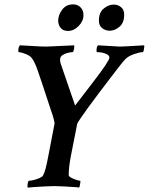

<svg xmlns="http://www.w3.org/2000/svg" viewBox="-20 -851 678 875"><path d="M106.4 3.9Q104.5 -1 105.5 -7.8Q107.4 -27.3 112.3 -27.3Q120.1 -27.3 134.3 -30.8Q148.4 -34.2 161.1 -40Q173.8 -45.9 175.8 -50.8Q182.6 -62.5 188 -83.5Q193.4 -104.5 199.2 -134.8L228.5 -287.1Q229.5 -289.1 225.6 -305.7Q221.7 -322.3 210.9 -352.5L171.9 -470.7L152.3 -528.3Q134.8 -581.1 115.2 -595.7Q106.4 -601.6 90.3 -607.4Q74.2 -613.3 65.4 -613.3Q63.5 -613.3 63.5 -620.1Q63.5 -638.7 71.3 -644.5Q82 -644.5 124 -641.6Q167 -638.7 192.4 -638.7Q207 -638.7 318.4 -644.5V-637.7Q318.4 -629.9 315.9 -621.6Q313.5 -613.3 310.5 -613.3Q301.8 -613.3 288.1 -609.9Q274.4 -606.4 264.6 -599.6Q254.9 -592.8 253.9 -582Q252.9 -573.2 256.8 -560.5L322.3 -370.1L400.4 -471.7Q478.5 -573.2 478.5 -587.9Q479.5 -598.6 462.4 -606Q445.3 -613.3 421.9 -613.3Q419.9 -613.3 419.9 -621.1Q419.9 -638.7 426.8 -644.5Q517.6 -638.7 526.4 -638.7Q542 -638.7 636.7 -644.5Q638.7 -640.6 636.7 -632.8Q634.8 -613.3 629.9 -613.3Q617.2 -613.3 591.3 -604.5Q565.4 -595.7 550.8 -581.1Q543.9 -574.2 525.9 -551.3Q507.8 -528.3 483.4 -496.1Q459 -463.9 432.6 -429.2Q406.2 -394.5 383.8 -363.8Q361.3 -333 347.2 -312Q333 -291 332 -287.1L302.7 -138.7Q297.9 -113.3 295.4 -91.3Q293 -69.3 293 -52.7Q293.9 -46.9 304.7 -41Q315.4 -35.2 328.1 -31.2Q340.8 -27.3 344.7 -27.3Q347.7 -27.3 345.7 -16.6Q344.7 -9.8 343.8 -4.9Q342.8 0 340.8 3.9Q339.8 2.9 317.9 1.5Q295.9 0 269.5 -1.5Q243.2 -2.9 227.5 -2.9Q211.9 -2.9 185.5 -1.5Q159.2 0 136.2 1.5Q113.3 2.9 106.4 3.9ZM290 -710Q267.6 -710 256.3 -724.1Q245.1 -738.3 245.1 -756.8Q245.1 -782.2 263.2 -806.6Q281.2 -831.1 313.5 -831.1Q334 -831.1 347.2 -817.4Q360.4 -803.7 360.4 -782.2Q360.4 -754.9 338.4 -732.4Q316.4 -710 290 -710ZM479.5 -710.9Q460.9 -710.9 445.8 -722.7Q430.7 -734.4 430.7 -756.8Q430.7 -793.9 452.6 -812Q474.6 -830.1 498 -830.1Q517.6 -830.1 531.7 -818.4Q545.9 -806.6 545.9 -784.2Q545.9 -747.1 524.4 -729Q502.9 -710.9 479.5 -710.9Z"/></svg>

Font: Crimson Text SemiBold
Style: Italic
Weight: 600
Italic angle: -11°
Designer: Sebastian Kosch
Foundry: Sebastian Kosch
Version: Version 1.100; ttfautohint (v1.8.4)